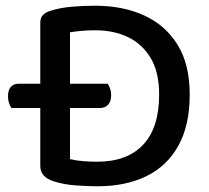

<svg xmlns="http://www.w3.org/2000/svg" viewBox="-20 -640 733 672"><path d="M169 -347V-262H330Q348 -262 358.5 -273.5Q369 -285 369 -307Q369 -320 365 -330.5Q361 -341 357 -347ZM220 -262V-347H46Q28 -347 18 -336Q8 -325 8 -303Q8 -290 11.5 -279.5Q15 -269 20 -262ZM537 -309Q537 -193 481 -133.5Q425 -74 320 -74Q295 -74 270.5 -76Q246 -78 225 -83V-527Q244 -530 265.5 -532Q287 -534 314 -534Q377 -534 427 -510.5Q477 -487 507 -437.5Q537 -388 537 -309ZM644 -309Q644 -414 602 -482.5Q560 -551 485.5 -585.5Q411 -620 312 -620Q273 -620 231.5 -616.5Q190 -613 156 -602Q140 -597 130.5 -587.5Q121 -578 121 -561V-59Q121 -21 166 -6Q203 6 246 9Q289 12 321 12Q419 12 491.5 -23Q564 -58 604 -129.5Q644 -201 644 -309Z"/></svg>

Font: Baloo Bhaijaan 2 Medium
Style: Regular
Weight: 500
Designer: Sanskriti Dholi, Noopur Datye and Ek Type
Foundry: Ek Type
Version: Version 1.701